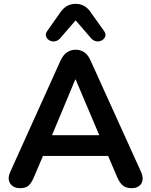

<svg xmlns="http://www.w3.org/2000/svg" viewBox="-20 -972 787 1000"><path d="M292 -771Q279 -758 263.5 -756.5Q248 -755 235.5 -763Q223 -771 219.5 -784Q216 -797 227 -812L296 -910Q326 -952 374 -952Q422 -952 451 -910L521 -812Q532 -797 528.5 -784Q525 -771 512.5 -763Q500 -755 484.5 -756.5Q469 -758 456 -771L374 -866ZM85 8Q49 8 33 -16.5Q17 -41 34 -78L295 -656Q309 -686 329 -699.5Q349 -713 374 -713Q400 -713 419.5 -699.5Q439 -686 452 -656L714 -78Q731 -40 716 -16Q701 8 666 8Q636 8 619.5 -6Q603 -20 590 -50L543 -160H204L157 -50Q144 -19 129 -5.5Q114 8 85 8ZM372 -558 251 -268H497L374 -558Z"/></svg>

Font: Chiron GoRound TC SB
Style: Regular
Weight: 500
Designer: Ryoko NISHIZUKA 西塚涼子 (kana, bopomofo & ideographs); Paul D. Hunt (Latin, Greek & Cyrillic); Sandoll Communications 산돌커뮤니
Foundry: Adobe
Version: Version 1.000;hotconv 1.1.1;makeotfexe 2.6.0